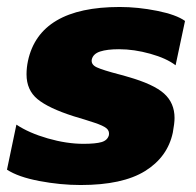

<svg xmlns="http://www.w3.org/2000/svg" viewBox="-33 -515 562 550"><path d="M-13 -29 14 -158Q50 -134 104 -118.5Q158 -103 206 -103Q241 -103 258 -108Q275 -113 279 -128Q281 -140 272 -147.5Q263 -155 237.5 -163.5Q212 -172 178 -182Q106 -205 74.5 -231Q43 -257 43 -302Q43 -321 47 -340Q80 -495 310 -495Q362 -495 417 -484Q472 -473 497 -455L470 -328Q444 -348 397.5 -361Q351 -374 308 -374Q274 -374 254 -367.5Q234 -361 230 -345Q227 -330 244.5 -322Q262 -314 308 -302Q313 -301 319.5 -299Q326 -297 333 -295Q407 -274 437 -247Q467 -220 467 -177Q467 -162 462 -135Q447 -65 382.5 -25Q318 15 198 15Q140 15 79.5 3.5Q19 -8 -13 -29Z"/></svg>

Font: Prompt Bold
Style: Bold Italic
Weight: 700
Italic angle: -12°
Designer: Katatrad Team
Foundry: CadsonDemak
Version: Version 1.000